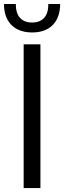

<svg xmlns="http://www.w3.org/2000/svg" viewBox="-36 -954 325 974"><path d="M84 -729H169.1V0H84ZM-15.9 -933.6H44.1Q44.1 -887.3 65.5 -863.5Q86.9 -839.7 126.7 -839.7Q166.6 -839.7 187.9 -863.5Q209.3 -887.3 209.3 -933.6H269.3Q268.6 -864.3 231.2 -826.8Q193.9 -789.3 126.7 -789.3Q82.3 -789.3 50.4 -806.3Q18.4 -823.3 1.3 -855.4Q-15.9 -887.6 -15.9 -933.6Z"/></svg>

Font: Mona Sans VF XLt
Style: Regular
Weight: 200
Designer: Deni Anggara
Foundry: GitHub
Version: Version 2.000;Glyphs 3.2.3 (3260)